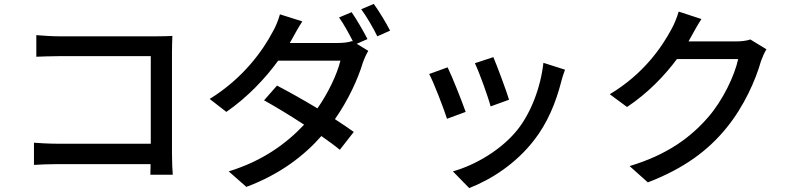

<svg xmlns="http://www.w3.org/2000/svg" viewBox="-20 -875 4040 978"><path d="M860 15C858 -7 856 -56 856 -91V-608C856 -634 857 -670 858 -692C840 -691 805 -690 778 -690H281C248 -690 200 -693 165 -696V-586C191 -587 242 -589 281 -589H748V-143H269C226 -143 182 -146 153 -148V-35C182 -37 232 -39 273 -39H747C747 -18 746 1 746 15Z M1852 -676C1832 -715 1796 -777 1771 -813L1707 -786C1731 -753 1758 -703 1778 -664L1774 -666C1755 -659 1728 -656 1699 -656H1456L1468 -677C1479 -697 1500 -736 1520 -766L1406 -802C1398 -772 1381 -732 1368 -711C1321 -622 1222 -478 1048 -371L1133 -305C1240 -379 1331 -475 1397 -566H1714C1697 -496 1652 -402 1597 -323C1524 -367 1447 -410 1391 -439L1325 -364C1379 -334 1456 -288 1529 -240C1442 -147 1321 -56 1145 -2L1235 77C1406 13 1528 -81 1617 -182C1654 -156 1687 -132 1711 -112L1782 -203C1757 -221 1723 -244 1686 -268C1754 -365 1803 -472 1828 -555C1835 -575 1846 -600 1856 -616L1797 -652ZM1820 -828C1848 -790 1881 -733 1902 -690L1967 -719C1949 -755 1911 -818 1884 -855Z M2493 -584 2399 -553C2422 -505 2467 -380 2479 -333L2573 -367C2560 -411 2511 -542 2493 -584ZM2748 -555C2734 -429 2684 -299 2615 -213C2532 -110 2400 -34 2287 -2L2370 83C2483 39 2607 -41 2699 -159C2769 -248 2812 -354 2839 -460C2843 -477 2849 -495 2858 -520ZM2260 -532 2166 -498C2188 -459 2240 -323 2257 -270L2352 -305C2333 -359 2283 -486 2260 -532Z M3802 -674C3783 -667 3755 -664 3727 -664H3487C3492 -672 3497 -681 3501 -689C3512 -709 3533 -748 3553 -778L3437 -816C3429 -787 3412 -746 3400 -726C3353 -638 3260 -499 3086 -395L3174 -330C3279 -400 3364 -488 3428 -574H3740C3722 -490 3662 -364 3588 -279C3499 -176 3380 -87 3187 -29L3280 54C3467 -18 3588 -110 3680 -223C3770 -333 3829 -467 3856 -563C3863 -583 3874 -608 3884 -624Z"/></svg>

Font: Noto Sans CJK KR Medium
Style: Regular
Weight: 500
Designer: Ryoko NISHIZUKA (kana & ideographs); Paul D. Hunt (Latin, Greek & Cyrillic); Wenlong ZHANG (bopomofo); Sandoll Communica
Foundry: Adobe Systems Incorporated
Version: Version 1.004;PS 1.004;hotconv 1.0.82;makeotf.lib2.5.63406